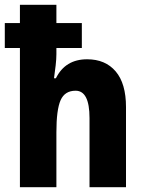

<svg xmlns="http://www.w3.org/2000/svg" viewBox="-22 -780 602 800"><path d="M213 -760V-684H319V-580H213V-554Q213 -535 210 -508Q207 -481 203 -454H211Q250 -533 341 -533Q417 -533 460 -482.5Q503 -432 503 -334V0H351V-288Q351 -402 293 -402Q248 -402 230.5 -362.5Q213 -323 213 -229V0H61V-580H-2V-684H61V-760Z"/></svg>

Font: Noto Sans Lao UI Cond ExtBd
Style: Regular
Weight: 800
Width: 3
Designer: Monotype Design Team
Foundry: Monotype Imaging Inc.
Version: Version 2.000; ttfautohint (v1.8.4.7-5d5b)